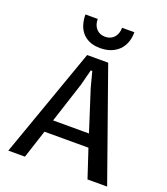

<svg xmlns="http://www.w3.org/2000/svg" viewBox="-166 -1060 1025 1176"><g transform="rotate(20 346.0 -472.5)"><path d="M482.4 -184.6H195.8L135.7 0H27.3L280.8 -715.3H418L671.4 0H543.5ZM455.6 -267.6 370.6 -532.2 343.8 -634.3H334L307.6 -532.2L221.7 -267.6ZM345.7 -857.9Q363.8 -857.9 378.4 -864.3Q393.1 -870.6 403.3 -882.1Q413.6 -893.6 419.2 -909.7Q424.8 -925.8 424.8 -945.3H504.9Q504.9 -908.2 493.7 -878.2Q482.4 -848.1 461.2 -826.9Q439.9 -805.7 409.4 -793.9Q378.9 -782.2 340.3 -782.2Q301.8 -782.2 272.9 -793.9Q244.1 -805.7 224.9 -826.9Q205.6 -848.1 195.8 -878.4Q186 -908.7 186 -945.3H266.1Q266.1 -905.8 287.6 -881.8Q309.1 -857.9 345.7 -857.9Z"/></g></svg>

Font: Proza Libre
Style: Medium
Weight: 500
Designer: Jasper de Waard
Foundry: Jasper de Waard
Version: Version 1.000; ttfautohint (v1.4.1.8-43bc)